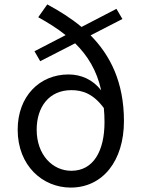

<svg xmlns="http://www.w3.org/2000/svg" viewBox="-20 -836 648 869"><path d="M450 -347C452 -327 453 -305 453 -283C453 -153 403 -63 303 -63C217 -63 146 -136 146 -249C146 -352 202 -428 303 -428C353 -428 402 -412 450 -347ZM162 -559 320 -640C376 -585 418 -518 438 -427C400 -476 347 -499 290 -499C159 -499 60 -400 60 -249C60 -85 174 13 300 13C445 13 541 -108 541 -288C541 -464 479 -586 390 -676L534 -750L507 -796L349 -714C301 -754 248 -787 194 -816L153 -758C198 -733 240 -707 277 -677L136 -604Z"/></svg>

Font: Noto Sans Mono CJK HK
Style: Regular
Weight: 400
Designer: Ryoko NISHIZUKA 西塚涼子 (kana, bopomofo & ideographs); Paul D. Hunt (Latin, Greek & Cyrillic); Sandoll Communications 산돌커뮤니
Foundry: Adobe
Version: Version 2.004;hotconv 1.0.118;makeotfexe 2.5.65603